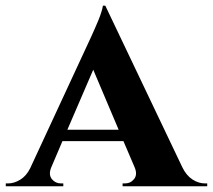

<svg xmlns="http://www.w3.org/2000/svg" viewBox="-47 -647 740 667"><path d="M318.8 -627.4 586.4 -65.9Q600.1 -37.6 621.3 -23.7Q642.6 -9.8 665 -9.8H672.9V0H378.9V-9.8H386.7Q406.7 -9.8 418.9 -25.1Q431.2 -40.5 420.9 -65.4L381.8 -156.7H169.9L130.4 -64Q121.1 -39.6 133.3 -24.7Q145.5 -9.8 165 -9.8H172.9V0H-26.9V-9.8H-19Q2 -9.8 23.2 -22.7Q44.4 -35.6 57.6 -62L263.7 -506.3Q264.6 -508.3 270.8 -521.7Q276.9 -535.2 282.5 -547.9Q288.1 -560.5 294.7 -576.4Q301.3 -592.3 305.4 -606Q309.6 -619.6 310.5 -627.4ZM187 -196.3H365.2L276.9 -404.8Z"/></svg>

Font: Cinzel Bold
Style: Regular
Weight: 700
Designer: Natanael Gama
Version: Version 1.001;PS 001.001;hotconv 1.0.56;makeotf.lib2.0.21325